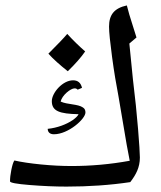

<svg xmlns="http://www.w3.org/2000/svg" viewBox="-20 -691 598 711"><path d="M226.1 0C308.6 0 387.7 -5.4 462.4 -16.6C483.4 -43.9 498 -70.8 498 -107.9C498 -123.5 495.6 -158.7 491.2 -213.9C486.8 -268.6 480.5 -329.6 472.2 -397.5L459 -529.8L485.4 -552.2L467.8 -608.4C461.9 -625.5 456.1 -646.5 449.7 -670.9C402.3 -660.6 383.8 -635.7 383.8 -592.3C383.8 -572.3 387.7 -534.7 395 -480C402.3 -425.3 410.6 -376.5 418.9 -333.5L449.2 -154.8L460.4 -95.7C388.2 -82.5 316.4 -76.2 244.6 -76.2C209 -76.2 171.4 -78.1 131.8 -82C92.3 -85.9 59.1 -90.8 33.2 -96.7C28.8 -90.3 25.4 -78.6 22 -62C18.6 -45.4 17.1 -31.2 17.1 -19.5C17.1 -14.2 41.5 -9.8 89.8 -5.9C138.2 -2 183.6 0 226.1 0ZM271 -268.1C267.1 -260.3 259.3 -253.4 249 -246.1C226.1 -230.5 191.9 -217.3 156.7 -213.9C156.7 -202.6 163.6 -193.8 179.7 -193.8C232.9 -193.8 296.4 -250.5 296.4 -274.4C296.4 -281.7 294.4 -288.6 287.1 -293C268.6 -306.2 229.5 -303.2 204.6 -314.9C209.5 -337.9 241.2 -363.8 256.3 -363.8C260.7 -363.8 264.6 -362.3 267.6 -358.9L283.7 -365.7C279.3 -384.3 268.6 -393.6 250.5 -393.6C211.9 -393.6 171.9 -347.2 171.9 -316.4C171.9 -279.3 200.7 -269.5 271 -268.1ZM295.4 -500.5C272.5 -520.5 250 -542.5 229 -565.4C216.8 -550.8 193.4 -526.4 159.2 -492.2C177.2 -472.2 201.2 -450.7 231 -427.2C258.3 -453.6 279.8 -478 295.4 -500.5Z"/></svg>

Font: Noto Naskh Arabic
Style: Regular
Weight: 400
Designer: Monotype Design Team
Foundry: Monotype Imaging Inc.
Version: Version 1.07